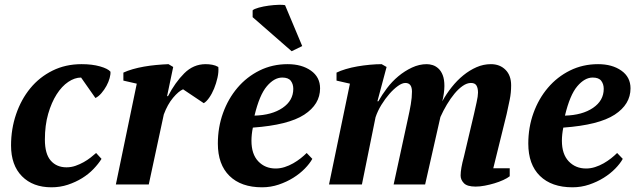

<svg xmlns="http://www.w3.org/2000/svg" viewBox="-20 -785 2713 817"><path d="M412 -109Q399 -88 378 -66Q357 -44 329.5 -27Q302 -10 269 1Q236 12 199 12Q120 12 73.5 -35Q27 -82 27 -166Q27 -236 48.5 -299Q70 -362 109 -409.5Q148 -457 203.5 -484.5Q259 -512 327 -512Q372 -512 405.5 -502.5Q439 -493 450 -480Q451 -469 446.5 -452.5Q442 -436 433 -419.5Q424 -403 411.5 -388.5Q399 -374 386 -368L325 -455Q298 -455 270.5 -436.5Q243 -418 221 -383.5Q199 -349 185 -300.5Q171 -252 171 -191Q171 -130 196 -101.5Q221 -73 263 -73Q283 -73 301.5 -79.5Q320 -86 336 -95Q352 -104 365.5 -114.5Q379 -125 389 -134Z M759 -405Q740 -397 716.5 -369Q693 -341 677 -298L613 0H473L562 -429L505 -442V-476Q522 -484 544.5 -490.5Q567 -497 592.5 -501.5Q618 -506 645 -508.5Q672 -511 697 -512L717 -500L691 -376H695Q725 -434 764 -473Q803 -512 855 -512Q869 -512 883 -509.5Q897 -507 909 -500Q911 -479 905.5 -454.5Q900 -430 891 -408Q882 -386 870 -369Q858 -352 847 -346Z M1309 -109Q1298 -89 1277 -67.5Q1256 -46 1228 -28.5Q1200 -11 1166 0.5Q1132 12 1095 12Q1006 12 956.5 -36.5Q907 -85 907 -174Q907 -243 929 -304Q951 -365 990.5 -411.5Q1030 -458 1084.5 -485Q1139 -512 1204 -512Q1264 -512 1303 -484.5Q1342 -457 1342 -409Q1342 -341 1274.5 -297Q1207 -253 1056 -242Q1053 -228 1051.5 -213.5Q1050 -199 1050 -186Q1050 -129 1079 -98.5Q1108 -68 1153 -68Q1172 -68 1191 -74Q1210 -80 1227.5 -90Q1245 -100 1259.5 -111.5Q1274 -123 1285 -134ZM1181 -455Q1147 -455 1115.5 -418Q1084 -381 1063 -293Q1137 -295 1182.5 -326Q1228 -357 1228 -407Q1228 -427 1217.5 -441Q1207 -455 1181 -455ZM1266 -589 1221 -567 1055 -712V-741Q1061 -747 1081 -752.5Q1101 -758 1123.5 -761Q1146 -764 1166 -764.5Q1186 -765 1193 -763Z M1997 -300Q2002 -323 2008 -349.5Q2014 -376 2014 -391Q2014 -410 2007.5 -421Q2001 -432 1984 -432Q1967 -432 1949 -419.5Q1931 -407 1914 -386.5Q1897 -366 1881.5 -340Q1866 -314 1854 -287L1789 0H1655L1716 -281Q1723 -312 1728 -341Q1733 -370 1733 -395Q1733 -432 1705 -432Q1691 -432 1673 -419Q1655 -406 1637 -385.5Q1619 -365 1603 -339Q1587 -313 1578 -286L1520 0H1380L1469 -429L1412 -442V-476Q1428 -484 1451.5 -491Q1475 -498 1501 -502.5Q1527 -507 1554 -509.5Q1581 -512 1604 -512L1625 -500L1586 -354H1590Q1605 -381 1626.5 -409.5Q1648 -438 1675 -460.5Q1702 -483 1733 -497.5Q1764 -512 1796 -512Q1808 -512 1821 -508Q1834 -504 1845.5 -493.5Q1857 -483 1864 -465Q1871 -447 1871 -419Q1871 -405 1868.5 -387Q1866 -369 1862 -354Q1879 -385 1902 -414Q1925 -443 1951.5 -464.5Q1978 -486 2007.5 -499Q2037 -512 2069 -512Q2107 -512 2131 -488Q2155 -464 2155 -422Q2155 -390 2149 -361Q2143 -332 2136 -300L2079 -69H2149V-35Q2139 -27 2121.5 -19Q2104 -11 2084 -5Q2064 1 2043 5Q2022 9 2004 9Q1968 9 1954 -5.5Q1940 -20 1940 -38Q1940 -67 1954 -118Z M2630 -109Q2619 -89 2598 -67.5Q2577 -46 2549 -28.5Q2521 -11 2487 0.5Q2453 12 2416 12Q2327 12 2277.5 -36.5Q2228 -85 2228 -174Q2228 -243 2250 -304Q2272 -365 2311.5 -411.5Q2351 -458 2405.5 -485Q2460 -512 2525 -512Q2585 -512 2624 -484.5Q2663 -457 2663 -409Q2663 -341 2595.5 -297Q2528 -253 2377 -242Q2374 -228 2372.5 -213.5Q2371 -199 2371 -186Q2371 -129 2400 -98.5Q2429 -68 2474 -68Q2493 -68 2512 -74Q2531 -80 2548.5 -90Q2566 -100 2580.5 -111.5Q2595 -123 2606 -134ZM2502 -455Q2468 -455 2436.5 -418Q2405 -381 2384 -293Q2458 -295 2503.5 -326Q2549 -357 2549 -407Q2549 -427 2538.5 -441Q2528 -455 2502 -455Z"/></svg>

Font: PT Serif
Style: Bold Italic
Weight: 700
Italic angle: -12°
Designer: A.Korolkova, O.Umpeleva, V.Yefimov
Foundry: ParaType Ltd
Version: Version 1.000W OFL